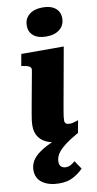

<svg xmlns="http://www.w3.org/2000/svg" viewBox="-107 -792 543 1079"><g transform="rotate(-10 165.0 -253.0)"><path d="M260.8 -38.6 280.8 -12.4Q241.2 10.2 216.5 29.2Q191.8 48.2 178.8 64Q165.8 79.8 160.9 93.7Q156 107.6 156 121Q156 140.6 166.3 149.7Q176.6 158.8 193.2 158.8Q204.8 158.8 214.3 154.8Q223.8 150.8 231.7 144.9Q239.6 139 245.4 133.8L278 181.8Q253 207 220.3 224.5Q187.6 242 141.8 242Q83.2 242 46.4 216.9Q9.6 191.8 9.6 144Q9.6 115.2 24.1 91Q38.6 66.8 69.4 45.2Q100.2 23.6 147.6 3.3Q195 -17 260.8 -38.6ZM47.2 -102.8Q47.2 -117 49 -132.3Q50.8 -147.6 54.6 -168.3Q58.4 -189 63.4 -218L98.4 -408.8Q100.8 -420 96.3 -426.6Q91.8 -433.2 81.6 -437Q71.4 -440.8 55.4 -443.2L44 -445.2L56 -511.6H298.2L240.8 -192.8Q237.2 -171.2 234.1 -153.9Q231 -136.6 229.4 -124Q227.8 -111.4 227.8 -102.8Q227.8 -89.8 234.9 -84Q242 -78.2 256.2 -78.2Q267 -78.2 276.9 -80.9Q286.8 -83.6 294.5 -86.2Q302.2 -88.8 305.4 -89.6L292.4 -19Q282.4 -12.6 264.8 -5.9Q247.2 0.8 224.9 5.4Q202.6 10 176.6 10Q139.4 10 110.1 -2.7Q80.8 -15.4 64 -40.4Q47.2 -65.4 47.2 -102.8ZM113.8 -662.6Q113.8 -702 142.1 -725.2Q170.4 -748.4 219.2 -748.4Q265.6 -748.4 291.5 -727.3Q317.4 -706.2 317.4 -669.8Q317.4 -630.4 289.1 -607Q260.8 -583.6 212 -583.6Q165.6 -583.6 139.7 -604.9Q113.8 -626.2 113.8 -662.6Z"/></g></svg>

Font: Roboto Serif 20pt
Style: Italic
Weight: 400
Italic angle: -10°
Designer: Greg Gazdowicz
Foundry: Commercial Type
Version: Version 1.008